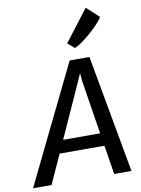

<svg xmlns="http://www.w3.org/2000/svg" viewBox="-151 -1127 884 1200"><g transform="rotate(-10 291.5 -527.0)"><path d="M-41 0 323 -747H448.5L583.5 0H474L444.5 -184.5H160L76.5 0ZM196.5 -265.5H431.5L378.5 -601L373 -657.5L348.5 -601.5ZM369.5 -818 326 -854.5 479 -1054 557.5 -982Q550.5 -969 533.8 -950Q517 -931 495 -910.2Q473 -889.5 449.5 -870.5Q426 -851.5 405 -837.2Q384 -823 369.5 -818Z"/></g></svg>

Font: Koeln Type Sans
Style: Italic
Weight: 400
Italic angle: -7.5°
Designer: Eben Sorkin
Foundry: Eben Sorkin
Version: Version 2.001